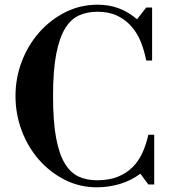

<svg xmlns="http://www.w3.org/2000/svg" viewBox="-20 -786 727 818"><path d="M393 12Q319 12 256 -20Q193 -52 146 -105.5Q99 -159 72.5 -229.5Q46 -300 46 -377Q46 -454 73 -524.5Q100 -595 147.5 -648.5Q195 -702 258.5 -734Q322 -766 396 -766Q444 -766 485 -751Q526 -736 564 -704L603 -754H628V-528H603Q595 -570 580 -607.5Q565 -645 540 -673.5Q515 -702 479.5 -719Q444 -736 395 -736Q352 -736 317 -720.5Q282 -705 257.5 -665Q233 -625 219.5 -555.5Q206 -486 206 -377Q206 -268 219 -198.5Q232 -129 256.5 -89Q281 -49 315.5 -33.5Q350 -18 393 -18Q445 -18 482 -33Q519 -48 545 -74Q571 -100 587 -135.5Q603 -171 612 -212H637V0H612L578 -46Q538 -16 490 -2Q442 12 393 12Z"/></svg>

Font: Libre Bodoni
Style: Regular
Weight: 400
Designer: Pablo Impallari, Rodrigo Fuenzalida
Foundry: Pablo Impallari, Rodrigo Fuenzalida
Version: Version 1.001; ttfautohint (v1.5.65-e2d9)